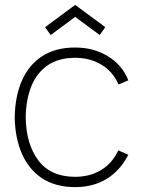

<svg xmlns="http://www.w3.org/2000/svg" viewBox="-20 -749 579 784"><path d="M187 -606 164 -638 287 -729 410 -638 387 -606 287 -680ZM287 15Q206.5 15 152 -21Q97.5 -57 69.5 -121.2Q41.5 -185.5 40 -270Q41.5 -356.5 69.8 -420.5Q98 -484.5 152.5 -519.8Q207 -555 287 -555Q362 -555 420.8 -519.2Q479.5 -483.5 504 -421L464 -404Q441.5 -456 394.8 -484.5Q348 -513 287 -513Q219 -513 174.5 -482.2Q130 -451.5 108 -396.8Q86 -342 85 -270Q86.5 -160 137 -93.5Q187.5 -27 287 -27Q346.5 -27 392.5 -54.5Q438.5 -82 463 -135L504 -117Q470.5 -52 415.5 -18.5Q360.5 15 287 15Z"/></svg>

Font: Manrope ExtraLight ExtraLight
Style: Regular
Weight: 250
Version: Version 4.501